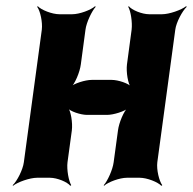

<svg xmlns="http://www.w3.org/2000/svg" viewBox="-20 -574 623 620"><path d="M488 -50 546 -478C549 -502 569 -539 583 -552L581 -554C566 -542 527 -528 503 -528H462C438 -528 405 -542 396 -554L394 -552C402 -539 408 -502 405 -478L390 -366C387 -342 393 -302 404 -290L406 -292C396 -305 361 -316 341 -316H276C256 -316 219 -305 205 -292L207 -290C222 -302 238 -342 241 -366L256 -478C259 -502 277 -539 289 -552L287 -554C274 -542 237 -528 213 -528H172C148 -528 113 -542 102 -554L100 -552C110 -539 118 -502 115 -478L57 -50C54 -26 35 11 21 24L22 26C37 14 76 0 100 0H141C165 0 198 14 207 26L210 24C202 11 195 -26 198 -50L212 -153C215 -177 209 -217 198 -229L196 -227C206 -214 241 -203 261 -203H326C346 -203 383 -214 397 -227L395 -229C380 -217 364 -177 361 -153L347 -50C344 -26 327 11 315 24L316 26C329 14 366 0 390 0H431C455 0 490 14 501 26L504 24C494 11 485 -26 488 -50Z"/></svg>

Font: Asimov
Style: EdgeNarIt
Weight: 500
Designer: Google
Version: Version 2.000980: 2014